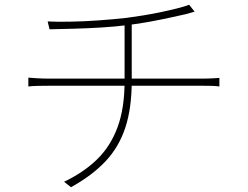

<svg xmlns="http://www.w3.org/2000/svg" viewBox="-20 -762 1040 806"><path d="M180 -672Q217 -670 274.5 -671Q332 -672 395 -676.5Q458 -681 511 -687Q541 -691 579 -697Q617 -703 655 -711Q693 -719 724.5 -727Q756 -735 774 -742L797 -713Q790 -711 781 -708.5Q772 -706 762 -703Q735 -697 694 -688Q653 -679 606.5 -670.5Q560 -662 518 -657Q463 -650 404.5 -646.5Q346 -643 290 -641.5Q234 -640 188 -639ZM249 1Q331 -38 387.5 -93Q444 -148 473.5 -228Q503 -308 503 -421Q503 -421 503 -455.5Q503 -490 503 -546Q503 -602 503 -668L533 -675Q533 -654 533 -622Q533 -590 533 -555Q533 -520 533 -489.5Q533 -459 533 -440Q533 -421 533 -421Q533 -309 506.5 -227.5Q480 -146 424 -86Q368 -26 278 24ZM99 -436Q112 -435 136 -433.5Q160 -432 182 -432Q196 -432 235 -432Q274 -432 329.5 -432Q385 -432 448 -432Q511 -432 574 -432Q637 -432 691 -432Q745 -432 783 -432Q821 -432 833 -432Q844 -432 856 -432.5Q868 -433 879.5 -433.5Q891 -434 901 -435V-399Q888 -401 869.5 -401.5Q851 -402 834 -402Q822 -402 784 -402Q746 -402 691.5 -402Q637 -402 574.5 -402Q512 -402 449 -402Q386 -402 330.5 -402Q275 -402 236.5 -402Q198 -402 184 -402Q159 -402 137.5 -401.5Q116 -401 99 -399Z"/></svg>

Font: Shanggu Sans SC VF
Style: Regular
Weight: 250
Designer: GuiWonder
Version: Version 1.021